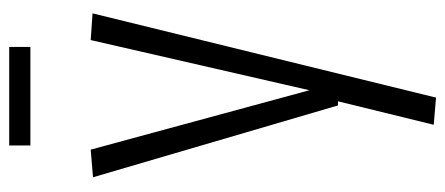

<svg xmlns="http://www.w3.org/2000/svg" viewBox="-295 -459 967 417"><g transform="rotate(-90 188.5 -250.5)"><path d="M126 208 177 0H168L12 -532L72 -537L201 -62L310 -537L368 -533L185 213ZM81 -668V-714H295V-668Z"/></g></svg>

Font: Georama SemiCondensed Light
Style: Regular
Weight: 300
Width: 4
Designer: Jean-Baptiste Levee
Foundry: Production Type
Version: Version 1.000